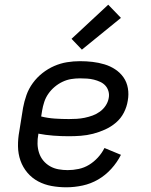

<svg xmlns="http://www.w3.org/2000/svg" viewBox="-20 -788 640 816"><path d="M262 8Q230 8 199.5 2.5Q169 -3 142.5 -17Q116 -31 96.5 -54Q77 -77 67 -105.5Q57 -134 56.5 -166Q56 -198 62 -230L78 -330Q83 -357 92.5 -384Q102 -411 119.5 -435Q137 -459 160.5 -477.5Q184 -496 210.5 -507.5Q237 -519 264.5 -523.5Q292 -528 320 -528Q347 -528 373 -525Q399 -522 424 -514.5Q449 -507 470 -493Q491 -479 505 -459Q519 -439 523.5 -413Q528 -387 523 -360Q519 -334 506.5 -309.5Q494 -285 473 -267Q452 -249 426.5 -237.5Q401 -226 375.5 -219.5Q350 -213 324 -211Q298 -209 273 -209Q240 -209 207 -211.5Q174 -214 143 -220V-218Q139 -197 139.5 -177Q140 -157 146 -138.5Q152 -120 164 -105.5Q176 -91 192.5 -81.5Q209 -72 228.5 -68.5Q248 -65 268 -65Q291 -65 314.5 -70Q338 -75 358.5 -87.5Q379 -100 396 -118.5Q413 -137 424 -159L494 -130Q478 -98 453 -70.5Q428 -43 397 -25Q366 -7 331 0.5Q296 8 262 8ZM273 -282Q289 -282 306 -283Q323 -284 340 -287.5Q357 -291 373.5 -297Q390 -303 404.5 -313.5Q419 -324 429 -339Q439 -354 442 -371Q445 -386 441 -400Q437 -414 428 -424Q419 -434 406 -440Q393 -446 379 -449.5Q365 -453 350 -454Q335 -455 320 -455Q301 -455 282.5 -452Q264 -449 246 -440.5Q228 -432 212.5 -419Q197 -406 185.5 -389.5Q174 -373 168 -354.5Q162 -336 159 -318L155 -293Q183 -286 213 -284Q243 -282 273 -282ZM328 -577 284 -623 440 -768 494 -712Z"/></svg>

Font: Iosevka Extended
Style: Italic
Weight: 400
Width: 7
Italic angle: -9°
Monospace: yes
Designer: Belleve Invis
Foundry: Belleve Invis
Version: Version 32.5.0; ttfautohint (v1.8.4)